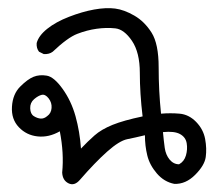

<svg xmlns="http://www.w3.org/2000/svg" viewBox="-20 -283 540 478"><path d="M414.1 174.8Q388.7 169.9 370.6 148.9Q352.5 127.9 346.7 104Q340.8 80.1 340.8 53.7Q316.4 59.6 296.9 63.5Q277.3 67.4 247.1 94.2Q216.8 121.1 178.7 165Q165 180.7 150.4 173.3Q135.7 166 134.8 146.5Q139.6 98.6 128.9 43.9Q101.6 59.6 73.7 56.6Q45.9 53.7 26.9 33.7Q7.8 13.7 9.8 -17.6Q11.7 -48.8 30.3 -67.4Q48.8 -85.9 63.5 -91.8Q78.1 -97.7 96.2 -94.7Q114.3 -91.8 135.7 -62Q157.2 -32.2 168 6.3Q178.7 44.9 181.6 86.9Q198.2 69.3 215.3 54.2Q232.4 39.1 260.3 27.8Q288.1 16.6 335 6.8Q328.1 -50.8 328.1 -101.6Q328.1 -152.3 308.6 -181.2Q289.1 -210 267.1 -212.4Q245.1 -214.8 220.7 -211.4Q196.3 -208 172.4 -198.7Q148.4 -189.5 111.3 -154.3Q102.5 -147.5 88.9 -148.4L77.1 -154.3Q70.3 -163.1 71.3 -175.8Q76.2 -194.3 97.7 -211.4Q119.1 -228.5 151.9 -241.2Q184.6 -253.9 214.4 -259.3Q244.1 -264.6 266.6 -261.7Q289.1 -258.8 314.5 -244.1Q339.8 -229.5 357.4 -201.7Q375 -173.8 375 -115.2Q375 -56.6 380.9 0Q404.3 -2 427.2 0Q450.2 2 468.3 20.5Q486.3 39.1 490.7 63Q495.1 86.9 492.2 107.9Q489.3 128.9 465.8 152.3Q442.4 175.8 414.1 174.8ZM425.8 126Q438.5 119.1 442.9 104Q447.3 88.9 444.8 73.7Q442.4 58.6 428.2 50.8Q414.1 43 385.7 45.9Q387.7 67.4 390.1 85Q392.6 102.5 402.3 114.3Q412.1 126 425.8 126ZM97.7 5.9Q107.4 -1 108.4 -14.2Q109.4 -27.3 101.1 -38.1Q92.8 -48.8 84 -46.9Q75.2 -44.9 64.9 -36.1Q54.7 -27.3 55.2 -13.2Q55.7 1 64.5 6.3Q73.2 11.7 81.5 12.2Q89.8 12.7 97.7 5.9Z"/></svg>

Font: JasonHandwriting4
Style: Regular
Weight: 400
Version: Version 1.01.21